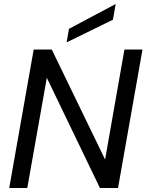

<svg xmlns="http://www.w3.org/2000/svg" viewBox="-20 -947 743 967"><path d="M606.7 -697.7H697.7L574.4 0H483.4L215.8 -555.2L117.4 0H26.4L149.7 -697.7H240.7L509.3 -143.5ZM327.4 -801.9 562.6 -926.8 548.8 -847.7 315.4 -733.5Z"/></svg>

Font: Poppins Variable
Style: Italic
Weight: 100
Italic angle: -10°
Designer: Jonny Pinhorn
Foundry: Indian Type Foundry
Version: Version 6.000